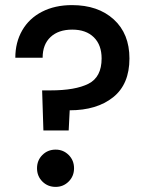

<svg xmlns="http://www.w3.org/2000/svg" viewBox="-20 -725 578 752"><path d="M262 -705Q364 -705 425.5 -649Q487 -593 487 -496Q487 -395 423 -344Q359 -293 253 -293L249 -214H150L145 -371H178Q275 -371 326.5 -397Q378 -423 378 -496Q378 -549 347.5 -579Q317 -609 263 -609Q209 -609 178 -580Q147 -551 147 -499H40Q40 -559 67 -606Q94 -653 144.5 -679Q195 -705 262 -705ZM198 7Q167 7 146 -14Q125 -35 125 -66Q125 -97 146 -118Q167 -139 198 -139Q228 -139 249 -118Q270 -97 270 -66Q270 -35 249 -14Q228 7 198 7Z"/></svg>

Font: MSTAGE Medium
Style: Regular
Weight: 500
Designer: Ninad Kale (Devanagari), Jonny Pinhorn (Latin)
Foundry: Indian Type Foundry
Version: 4.004